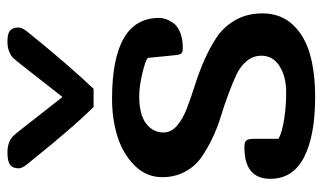

<svg xmlns="http://www.w3.org/2000/svg" viewBox="-196 -661 870 518"><g transform="rotate(-90 239.0 -402.0)"><path d="M258.3 -584.5H209.5Q181.2 -612.8 141.8 -658.7Q102.5 -704.6 86.4 -725.1Q80.6 -732.4 73 -741.7Q65.4 -751 61 -756.1Q56.6 -761.2 52.2 -767.3Q47.9 -773.4 45.9 -778.1Q43.9 -782.7 43.9 -787.1Q43.9 -802.7 53.5 -809.8Q63 -816.9 86.4 -816.9Q102.5 -816.9 113.8 -812.3Q125 -807.6 130.6 -801.8Q136.2 -795.9 147.9 -781.2L236.3 -668.5L324.7 -781.2Q336.4 -795.9 342 -801.8Q347.7 -807.6 358.9 -812.3Q370.1 -816.9 386.2 -816.9Q407.2 -816.9 415.5 -809.8Q423.8 -802.7 423.8 -787.1Q423.8 -782.7 421.9 -778.1Q419.9 -773.4 415.5 -767.3Q411.1 -761.2 406.7 -756.1Q402.3 -751 394.8 -741.7Q387.2 -732.4 381.3 -725.1Q366.2 -706.1 326.2 -659.7Q286.1 -613.3 258.3 -584.5ZM461.9 -129.4Q461.9 -80.1 431.9 -47.6Q401.9 -15.1 352.5 -1Q303.2 13.2 235.8 13.2Q132.3 13.2 74 -16.6Q15.6 -46.4 15.6 -107.9Q15.6 -177.7 101.1 -177.7Q114.7 -177.7 119.1 -172.4Q123.5 -167 123.5 -151.9V-85.4Q141.6 -75.7 177 -70.3Q212.4 -64.9 248.5 -64.9Q291.5 -64.9 319.6 -82.8Q347.7 -100.6 347.7 -131.8Q347.7 -153.8 333.5 -171.1Q319.3 -188.5 296.4 -199.2Q273.4 -210 243.9 -220.9Q214.4 -231.9 183.8 -241.2Q153.3 -250.5 123.8 -264.6Q94.2 -278.8 71.3 -295.4Q48.3 -312 34.2 -338.9Q20 -365.7 20 -399.4Q20 -442.9 52.2 -474.6Q84.5 -506.3 131.1 -520.5Q177.7 -534.7 231 -534.7Q449.7 -534.7 449.7 -407.7Q449.7 -399.9 447 -391.1Q444.3 -382.3 436.8 -370.6Q429.2 -358.9 411.4 -351.3Q393.6 -343.8 367.7 -343.8Q362.8 -343.8 359.6 -344.7Q356.4 -345.7 354.7 -346.9Q353 -348.1 351.8 -351.3Q350.6 -354.5 350.3 -356Q350.1 -357.4 349.4 -362.5Q348.6 -367.7 348.6 -369.6L341.8 -438Q335 -444.8 299.6 -453.1Q264.2 -461.4 238.8 -461.4Q189 -461.4 164.8 -442.9Q140.6 -424.3 140.6 -396Q140.6 -375.5 158.4 -359.9Q176.3 -344.2 204.6 -333.3Q232.9 -322.3 267.1 -311.5Q301.3 -300.8 335.4 -285.9Q369.6 -271 397.9 -252Q426.3 -232.9 444.1 -201.4Q461.9 -169.9 461.9 -129.4Z"/></g></svg>

Font: Coustard
Style: Regular
Weight: 400
Foundry: vernon adams
Version: Version 1.000